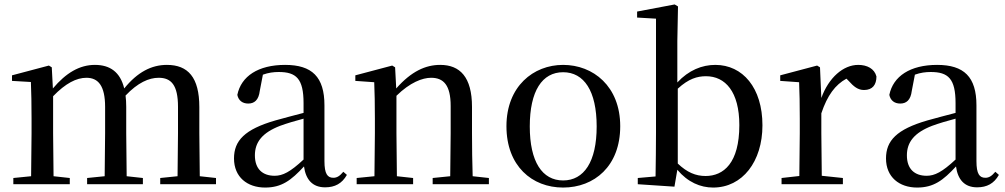

<svg xmlns="http://www.w3.org/2000/svg" viewBox="-20 -829 4523 864"><path d="M778 0H952V-28L879 -36L877 -230V-347C877 -481 826 -537 731 -537C662 -537 599 -505 539 -431C521 -505 475 -537 407 -537C338 -537 277 -501 218 -431L213 -526L200 -534L34 -490V-465L119 -460C121 -410 122 -363 122 -296V-230L120 -36L40 -28V0H294V-28L221 -36L219 -230V-396C275 -454 324 -479 369 -479C422 -479 453 -443 453 -348V-230L451 -36L372 -28V0H623V-28L550 -36L548 -230V-348C548 -367 547 -384 545 -399C600 -457 650 -479 694 -479C750 -479 781 -447 781 -348V-230L779 -36L701 -28V0Z M1443 14C1487 14 1519 -3 1541 -42L1525 -56C1508 -36 1496 -29 1480 -29C1454 -29 1440 -46 1440 -104V-355C1440 -483 1384 -537 1263 -537C1142 -537 1065 -486 1048 -402C1053 -377 1071 -363 1097 -363C1124 -363 1144 -378 1149 -420L1163 -493C1188 -502 1211 -505 1234 -505C1313 -505 1346 -475 1346 -365V-321C1304 -310 1258 -298 1219 -287C1081 -247 1033 -196 1033 -116C1033 -32 1093 15 1173 15C1247 15 1290 -17 1348 -80C1356 -21 1386 14 1443 14ZM1346 -111C1286 -55 1252 -38 1216 -38C1162 -38 1127 -68 1127 -130C1127 -189 1160 -232 1241 -263C1271 -274 1308 -285 1346 -295Z M2005 0H2180V-28L2107 -36C2105 -91 2104 -174 2104 -230V-348C2104 -482 2050 -537 1961 -537C1895 -537 1831 -508 1763 -431L1758 -526L1745 -534L1579 -490V-465L1664 -459C1666 -410 1667 -363 1667 -295V-230L1665 -36L1585 -28V0H1839V-28L1766 -36L1764 -230V-398C1825 -458 1881 -479 1920 -479C1976 -479 2008 -446 2008 -352V-230L2006 -36L1927 -28V0Z M2514 15C2654 15 2771 -81 2771 -261C2771 -441 2649 -537 2514 -537C2380 -537 2259 -440 2259 -261C2259 -82 2374 15 2514 15ZM2514 -17C2420 -17 2364 -101 2364 -260C2364 -420 2420 -504 2514 -504C2608 -504 2665 -420 2665 -260C2665 -101 2608 -17 2514 -17Z M3189 15C3321 15 3411 -102 3411 -265C3411 -434 3322 -537 3199 -537C3139 -537 3079 -513 3028 -458V-644L3031 -800L3016 -809L2847 -777V-750L2932 -745V-230C2932 -175 2931 -92 2930 -35L2850 -28V0L3015 11L3028 -65C3075 -9 3132 15 3189 15ZM3030 -430C3079 -475 3118 -486 3157 -486C3244 -486 3307 -416 3307 -266C3307 -95 3236 -37 3155 -37C3111 -37 3072 -53 3030 -93Z M3676 -319C3703 -400 3739 -448 3789 -475L3798 -466C3822 -439 3841 -424 3868 -424C3907 -424 3924 -448 3924 -485C3915 -520 3882 -537 3842 -537C3775 -537 3709 -480 3676 -388L3670 -526L3657 -534L3491 -490V-465L3576 -459C3578 -410 3579 -363 3579 -295V-230L3577 -37L3497 -28V0H3773V-28L3678 -38L3676 -230Z M4377 14C4421 14 4453 -3 4475 -42L4459 -56C4442 -36 4430 -29 4414 -29C4388 -29 4374 -46 4374 -104V-355C4374 -483 4318 -537 4197 -537C4076 -537 3999 -486 3982 -402C3987 -377 4005 -363 4031 -363C4058 -363 4078 -378 4083 -420L4097 -493C4122 -502 4145 -505 4168 -505C4247 -505 4280 -475 4280 -365V-321C4238 -310 4192 -298 4153 -287C4015 -247 3967 -196 3967 -116C3967 -32 4027 15 4107 15C4181 15 4224 -17 4282 -80C4290 -21 4320 14 4377 14ZM4280 -111C4220 -55 4186 -38 4150 -38C4096 -38 4061 -68 4061 -130C4061 -189 4094 -232 4175 -263C4205 -274 4242 -285 4280 -295Z"/></svg>

Font: Source Han Serif CN Medium
Style: Regular
Weight: 500
Designer: Ryoko NISHIZUKA 西塚涼子 (kana & ideographs); Frank Grießhammer (Latin, Greek & Cyrillic); Wenlong ZHANG 张文龙 (bopomofo); San
Foundry: Adobe
Version: Version 2.002;hotconv 1.1.0;makeotfexe 2.6.0